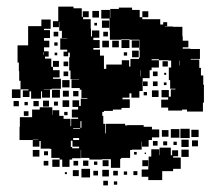

<svg xmlns="http://www.w3.org/2000/svg" viewBox="-20 -544 663 580"><path d="M99 -101H79V-121H96V-122H79V-121H39V-161H40V-190H77V-213H100V-220H138V-197H139V-211H159V-194H172V-185H193V-163H195V-185H216V-189H197V-213H216V-221H199V-241H219V-224H224V-246H244V-248H226V-273H221V-278H196V-304H219V-305H193V-331H189V-371H191V-385H186V-374H172V-388H183V-394H162V-428H183V-429H167V-451H159V-478H158V-462H140V-480H156V-524H202V-519H227V-493H230V-510H248V-492H231V-486H254V-457H255V-434H258V-452H280V-430H262V-423H281V-399H262V-394H282V-376H294V-336H301V-349H348V-362H370V-343H374V-366H400V-370H402V-393H401V-424H372V-425H346V-424H312V-453H311V-488H286V-514H312V-489H313V-517H339V-521H379V-514H402V-492H410V-510H428V-492H410V-486H434H464V-470H473V-477H485V-465H478V-464H502V-463H531V-434H532V-421H549V-401H532V-397H555V-396H584V-366H556V-364H582V-339H587V-316H594V-288H596V-234H593V-207H545V-213H530V-210H488V-219H467V-243H488V-250H468V-272H490V-252H496V-274H510V-276H494V-302H490V-340H497V-361H489V-362H460V-340H438V-332H432V-308H411V-269H401V-249H377V-262H371V-249H350V-244H372V-218H347V-213H321V-209H294V-206H289V-194H292V-170H298V-141H300V-170H358V-165H364V-166H414V-161H439V-153H461V-129H439V-121H414H429V-101H409V-116H408V-92H379V-91H373V-67H346V-64H343V-37H315V-63H288V-62H250V-67H225V-91H224V-66H198V-62H160V-67H135V-94H132V-95H103V-118H99ZM279 -491H259V-511H279ZM69 -251H49V-271H66V-274H42V-300H38V-329H37V-355H33V-407H65V-417V-465H105V-485H133V-457H113V-453H131V-429H113V-421H129V-401H113V-389H127V-373H116V-367H135V-342H140V-332H160V-310H140V-306H164V-276H136V-274H112V-273H131V-249H107V-268H104V-246H74V-268H69ZM310 -460H288V-482H310ZM273 -467H265V-475H273ZM306 -434H292V-448H306ZM156 -434H142V-448H156ZM371 -399H347V-423H371ZM400 -400H378V-422H400ZM339 -401H319V-421H339ZM309 -401H289V-421H309ZM154 -406H144V-416H154ZM399 -371H379V-391H399ZM111 -378V-387H110V-378ZM364 -376H354V-386H364ZM153 -377H145V-385H153ZM438 -362H460V-365H438ZM522 -346V-361H521V-346ZM158 -342H140V-360H158ZM487 -343H471V-359H487ZM186 -344H172V-358H186ZM406 -313V-332H405V-313ZM456 -314H442V-328H456ZM186 -314H172V-328H186ZM482 -318H476V-324H482ZM190 -280H168V-302H190ZM456 -284H442V-298H456ZM426 -284H412V-298H426ZM483 -287H475V-295H483ZM42 -248H16V-274H42ZM161 -249H137V-273H161ZM459 -251H439V-271H459ZM188 -252H170V-270H188ZM217 -253H201V-269H217ZM424 -256H414V-266H424ZM189 -221H169V-241H189ZM128 -222H110V-240H128ZM37 -223H21V-239H37ZM97 -223H81V-239H97ZM155 -225H143V-237H155ZM64 -226H54V-236H64ZM66 -194H52V-208H66ZM184 -196H174V-206H184ZM226 -158V-178H223V-158ZM201 -155H222V-157H201ZM553 -127H525V-155H553ZM522 -128H496V-154H522ZM580 -130H558V-152H580ZM489 -131H469V-151H489ZM219 -101H199V-119H194V-100H198V-96H219V-127H201V-121H219ZM550 -100H528V-122H550ZM578 -102H560V-120H578ZM456 -104H442V-118H456ZM485 -105H473V-117H485ZM514 -106H504V-116H514ZM470 0H428V-10H408V-32H428V-42H410V-60H428V-42H429V-71H437V-93H461V-75H462V-98H496V-75H500V-90H518V-72H503V-68H526V-34H503V-27H470ZM550 -70H528V-92H550ZM99 -71H79V-91H99ZM125 -75H113V-87H125ZM393 -77H385V-85H393ZM421 -79H417V-83H421ZM190 -40H168V-62H190ZM160 -40H138V-62H160ZM308 -42H290V-60H308ZM247 -43H231V-59H247ZM126 -44H112V-58H126ZM216 -44H202V-58H216ZM274 -46H264V-56H274ZM252 -8H226V-34H252ZM309 -11H289V-31H309ZM218 -12H200V-30H218ZM276 -14H262V-28H276ZM336 -14H322V-28H336ZM395 -15H383V-27H395ZM364 -16H354V-26H364ZM182 -18H176V-24H182ZM306 16H292V2H306ZM334 14H324V4H334Z"/></svg>

Font: Rubik Storm
Style: Regular
Weight: 400
Designer: Hubert and Fischer, NaN
Foundry: Hubert and Fischer, NaN
Version: Version 2.201